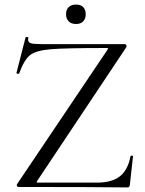

<svg xmlns="http://www.w3.org/2000/svg" viewBox="-20 -818 635 840"><path d="M453 -606Q453 -608 445 -608Q266 -608 201 -602.5Q136 -597 110.5 -576Q85 -555 64 -497Q64 -495 60 -495Q57 -495 54 -496.5Q51 -498 52 -499L92 -655Q92 -656 96 -656Q106 -656 104 -653Q103 -650 103 -645Q103 -633 114.5 -629Q126 -625 161 -625H526Q530 -625 532.5 -620.5Q535 -616 533 -612L143 -27L140 -21Q140 -19 148 -19H403Q470 -19 505 -47Q540 -75 551 -135Q552 -137 557 -137Q562 -137 562 -135L548 -8Q548 -5 545.5 -1.5Q543 2 539 2Q390 0 61 0Q56 0 54 -4.5Q52 -9 55 -13L450 -600ZM269 -756Q269 -776 280.5 -787Q292 -798 313 -798Q333 -798 344 -787Q355 -776 355 -756Q355 -736 344 -724.5Q333 -713 313 -713Q292 -713 280.5 -724.5Q269 -736 269 -756Z"/></svg>

Font: Cormorant SC
Style: Regular
Weight: 400
Designer: Christian Thalmann (Catharsis Fonts)
Foundry: Catharsis Fonts
Version: Version 4.000